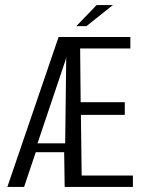

<svg xmlns="http://www.w3.org/2000/svg" viewBox="-20 -737 569 757"><path d="M9 0 211 -591H494V-546H296L298 -334H472V-284H299L302 -45H504V0H235L233 -137H121L75 0ZM128 -172H237L241 -500V-514L239 -502ZM281 -634 361 -717H425L321 -634Z"/></svg>

Font: Alumni Sans Thin
Style: Regular
Weight: 400
Version: Version 1.018